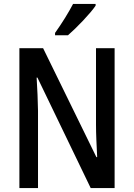

<svg xmlns="http://www.w3.org/2000/svg" viewBox="-20 -1026 684 980"><path d="M468 -997V-1006H353C330 -962 296 -907 261 -858V-846H327C371 -884 442 -958 468 -997ZM565 -66V-780H470V-390C470 -341 473 -285 476 -224H472L200 -780H79V-66H174V-461C173 -513 171 -568 167 -630H171L443 -66Z"/></svg>

Font: Noto Sans Malayalam UI Condensed Medium
Style: Regular
Weight: 500
Width: 3
Designer: Jelle Bosma - Monotype Design Team
Foundry: Monotype Imaging Inc.
Version: Version 2.104